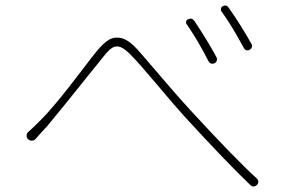

<svg xmlns="http://www.w3.org/2000/svg" viewBox="-20 -724 1040 695"><path d="M656.2 -635.7Q652.3 -640.6 653.8 -646.5Q655.3 -652.3 661.1 -654.3Q674.8 -661.1 683.6 -648.4Q732.4 -575.2 763.7 -516.6Q766.6 -510.7 764.6 -504.4Q762.7 -498 756.3 -495.1Q750 -492.2 744.1 -494.1Q738.3 -496.1 734.4 -502.9Q697.3 -576.2 656.2 -635.7ZM781.2 -683.6Q778.3 -687.5 779.8 -693.4Q781.2 -699.2 786.1 -701.2Q791 -704.1 794.9 -704.1Q801.8 -704.1 807.6 -696.3Q852.5 -632.8 890.6 -564.5Q893.6 -559.6 891.6 -553.2Q889.6 -546.9 883.8 -543.9Q870.1 -537.1 862.3 -550.8Q819.3 -630.9 781.2 -683.6ZM109.4 -221.7Q103.5 -214.8 95.2 -214.8Q86.9 -214.8 81.1 -220.7Q76.2 -225.6 76.2 -232.4Q76.2 -242.2 83 -247.1Q96.7 -258.8 127 -289.1Q153.3 -315.4 189 -358.4Q224.6 -401.4 272.5 -464.4Q320.3 -527.3 331.1 -540Q355.5 -569.3 376 -581.1Q388.7 -587.9 403.3 -587.9Q413.1 -587.9 422.9 -585Q448.2 -577.1 476.6 -545.9Q489.3 -532.2 560.5 -448.7Q631.8 -365.2 670.9 -323.2Q829.1 -151.4 909.2 -78.1Q915 -73.2 915 -65.4Q915 -59.6 910.2 -54.7Q905.3 -49.8 898.4 -48.8Q898.4 -48.8 898.4 -48.8Q891.6 -48.8 886.7 -53.7Q795.9 -140.6 648.4 -301.8Q617.2 -335.9 550.3 -415.5Q483.4 -495.1 459 -519.5Q433.6 -546.9 417 -553.2Q400.4 -559.6 386.7 -551.3Q373 -543 352.5 -516.6Q177.7 -298.8 149.4 -265.6Q134.8 -251 109.4 -221.7Z"/></svg>

Font: Gen Jyuu Gothic ExtraLight
Style: Regular
Weight: 100
Designer: [Source Han Sans]
Ryoko NISHIZUKA  (kana & ideographs); Paul D. Hunt (Latin, Greek & Cyrillic); Wenlong ZHANG  (bopomofo
Version: Version 1.002.20150607